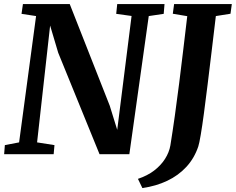

<svg xmlns="http://www.w3.org/2000/svg" viewBox="-22 -763 1166 950"><path d="M-1.5 0 2 -45 72.5 -58.5 156.5 -683.5 84.5 -694.5 91.5 -743H323L521 -240L558 -120.5L629 -684L553 -694.5L558 -743H792L788 -694.5L714 -683.5L618 0H470.5L266 -502L226 -636.5L161.5 -58.5L247.5 -45L243.5 0ZM682.5 167.5 660.5 122Q707 106.5 740.5 81Q774 55.5 794.5 23.2Q815 -9 821 -43.5Q832 -111.5 843 -189.5Q854 -267.5 864.5 -351.2Q875 -435 885 -519Q895 -603 904.5 -683L833 -695L839.5 -743H1125L1118.5 -695L1046 -683.5Q1035.5 -596 1025.2 -509.5Q1015 -423 1005.2 -344.5Q995.5 -266 987 -202.2Q978.5 -138.5 971.2 -95.8Q964 -53 959 -38Q939.5 20 900 62.8Q860.5 105.5 805 131.8Q749.5 158 682.5 167.5Z"/></svg>

Font: Merriweather 24pt
Style: Bold Italic
Weight: 700
Italic angle: -7.8°
Designer: Eben Sorkin
Foundry: Eben Sorkin
Version: Version 2.101